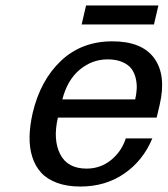

<svg xmlns="http://www.w3.org/2000/svg" viewBox="-20 -662 608 696"><path d="M470.2 -301.8Q474.6 -321.3 475.6 -340.1Q476.6 -358.9 471.9 -378.7Q467.3 -398.4 456.3 -413.1Q445.3 -427.7 423.1 -437.3Q400.9 -446.8 370.1 -446.8Q314 -446.8 269 -409.4Q224.1 -372.1 206.1 -301.8ZM538.1 -573.2H275.9L292 -642.1H554.2ZM189.9 -235.8Q171.4 -155.8 198 -103.3Q224.6 -50.8 293.9 -50.8Q343.8 -50.8 382.1 -81.5Q420.4 -112.3 436 -160.2H532.2Q498.5 -79.6 430.4 -32.7Q362.3 14.2 271 14.2Q222.7 14.2 186.5 0.7Q150.4 -12.7 128.9 -36.4Q107.4 -60.1 96.9 -93.5Q86.4 -127 87.2 -166.3Q87.9 -205.6 98.1 -251Q126 -370.6 200.9 -441.4Q275.9 -512.2 387.2 -512.2Q494.6 -512.2 539.1 -450.9Q583.5 -389.6 559.1 -283.2L547.9 -235.8Z"/></svg>

Font: Perun
Style: Italic
Weight: 400
Italic angle: -12°
Foundry: Stefan Peev, Context Ltd
Version: Version 001.000